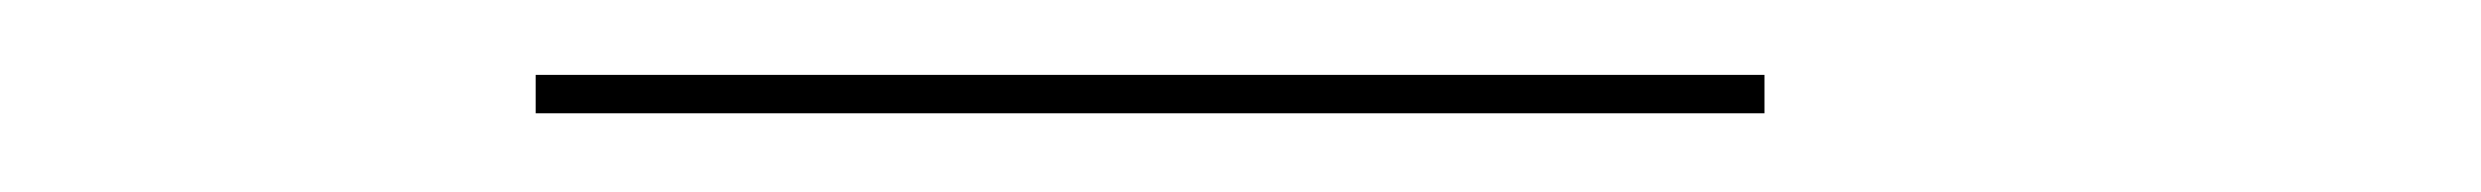

<svg xmlns="http://www.w3.org/2000/svg" viewBox="-20 -686 646 50"><path d="M119.5 -656.5H439.5V-666.5H119.5Z"/></svg>

Font: Anybody Expanded Thin
Style: Regular
Weight: 250
Width: 7
Version: Version 1.113;gftools[0.9.25]